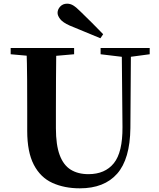

<svg xmlns="http://www.w3.org/2000/svg" viewBox="-20 -1005 863 1044"><path d="M541 -819 526 -797Q484 -814 442.5 -831.5Q401 -849 359 -866Q321 -883 307 -901.5Q293 -920 293 -935Q293 -954 307.5 -969.5Q322 -985 345 -985Q363 -985 379 -975Q395 -965 420 -940Q449 -912 479.5 -881.5Q510 -851 541 -819ZM414 19Q330 19 265 -10.5Q200 -40 164 -109Q128 -178 128 -293V-403Q128 -488 127.5 -573.5Q127 -659 124 -744H286Q285 -659 284.5 -574Q284 -489 284 -403V-308Q284 -217 304.5 -162Q325 -107 364.5 -82.5Q404 -58 461 -58Q551 -58 599 -117.5Q647 -177 646 -314L642 -744H692L689 -309Q687 -140 617 -60.5Q547 19 414 19ZM38 -710V-744H383V-710L223 -696H195ZM527 -710V-744H794V-710L682 -695H652Z"/></svg>

Font: Noto Serif TC ExtraLight ExtraBold
Style: Regular
Weight: 800
Version: Version 2.002-H1;hotconv 1.1.0;makeotfexe 2.6.0